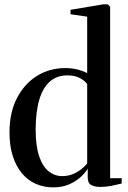

<svg xmlns="http://www.w3.org/2000/svg" viewBox="-20 -838 580 870"><path d="M221.5 11Q178.5 11 142.5 -4.8Q106.5 -20.5 79.8 -52.2Q53 -84 38 -130.5Q23 -177 23 -238.5Q23 -327.5 56.5 -392.8Q90 -458 147.2 -493.8Q204.5 -529.5 275 -529.5Q308 -529.5 334.5 -522.2Q361 -515 375 -506.5V-762.5L299.5 -773.5V-793.5L448 -818.5H468L479 -808V-30.5H531.5V-6.5Q514.5 -2 487.8 3.5Q461 9 436 9Q408.5 9 393 0.2Q377.5 -8.5 377.5 -34V-74Q368 -57 346.8 -37Q325.5 -17 294 -3Q262.5 11 221.5 11ZM261.5 -40Q289 -40 311.2 -49.5Q333.5 -59 349.8 -72.5Q366 -86 375 -97.5V-457Q365.5 -471.5 342.5 -484Q319.5 -496.5 285 -496.5Q238.5 -496.5 206.8 -469.2Q175 -442 158.5 -387.8Q142 -333.5 141.5 -252.5Q141.5 -176.5 157.5 -129.8Q173.5 -83 200.8 -61.5Q228 -40 261.5 -40Z"/></svg>

Font: Merriweather 120pt Medium
Style: Regular
Weight: 500
Version: Version 2.100